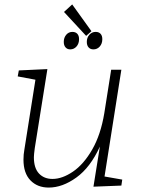

<svg xmlns="http://www.w3.org/2000/svg" viewBox="-20 -840 639 867"><path d="M452 -43 532 -29 528 -2 402 3 431 -178Q388 -84 325 -38.5Q262 7 200 7Q149 7 117.5 -25.5Q86 -58 86 -119Q86 -143 90 -164L140 -480L60 -495L65 -522L194 -528L137 -171Q133 -141 133 -130Q133 -81 156 -56.5Q179 -32 217 -32Q261 -32 309.5 -65Q358 -98 396.5 -165Q435 -232 451 -329L482 -525H528ZM393 -699 369 -678 269 -786 306 -820ZM268 -651Q268 -670 279 -683Q290 -696 307 -696Q321 -696 329 -687.5Q337 -679 337 -663Q337 -643 325.5 -630Q314 -617 297 -617Q284 -617 276 -626Q268 -635 268 -651ZM372 -651Q372 -670 383.5 -683Q395 -696 412 -696Q426 -696 434 -687.5Q442 -679 442 -663Q442 -643 430.5 -630Q419 -617 402 -617Q388 -617 380 -626Q372 -635 372 -651Z"/></svg>

Font: Bitter Pro Light
Style: Italic
Weight: 300
Italic angle: -9°
Designer: Sol Matas, and Bitter project Authors
Foundry: Sol Matas
Version: Version 1.010